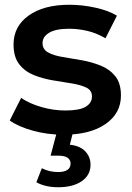

<svg xmlns="http://www.w3.org/2000/svg" viewBox="-20 -560 555 808"><path d="M247 7Q180 7 118.5 -10Q57 -27 21 -53L69 -148Q104 -124 154.5 -109.5Q205 -95 255 -95Q315 -95 341 -111Q367 -127 367 -154Q367 -180 343 -191.5Q319 -203 281.5 -209Q244 -215 202 -222Q160 -229 122.5 -244Q85 -259 61 -289.5Q37 -320 37 -373Q37 -449 100.5 -494.5Q164 -540 272 -540Q325 -540 380.5 -528Q436 -516 472 -494L424 -399Q386 -421 347.5 -430Q309 -439 271 -439Q214 -439 186.5 -422Q159 -405 159 -379Q159 -352 183 -339Q207 -326 244.5 -320Q282 -314 324 -306.5Q366 -299 403.5 -284Q441 -269 465 -239.5Q489 -210 489 -158Q489 -83 424 -38Q359 7 247 7ZM225 228Q171 228 133 207L156 148Q188 164 224 164Q277 164 277 128Q277 113 264.5 104Q252 95 224 95H193L220 -7H288L274 49Q318 54 339.5 77.5Q361 101 361 133Q361 177 324 202.5Q287 228 225 228Z"/></svg>

Font: Montserrat SemiBold
Style: Regular
Weight: 600
Designer: Julieta Ulanovsky
Foundry: Julieta Ulanovsky
Version: Version 9.000; ttfautohint (v1.8.4.7-5d5b)